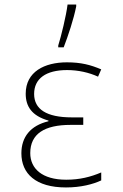

<svg xmlns="http://www.w3.org/2000/svg" viewBox="-20 -814 540 844"><path d="M236 -614V-606H260C279 -655 304 -730 315 -786V-794H277C271 -745 249 -655 236 -614ZM270 10C335 10 389 -4 425 -21V-56C378 -36 330 -24 271 -24C165 -24 113 -73 113 -141C113 -226 176 -265 290 -265H346V-298H296C184 -298 130 -334 130 -401C130 -468 181 -506 275 -506C324 -506 372 -495 411 -477L425 -509C378 -529 336 -540 274 -540C176 -540 93 -499 93 -402C93 -347 119 -305 193 -284V-281C114 -262 74 -212 74 -140C74 -51 137 10 270 10Z"/></svg>

Font: Noto Sans Mono ExtraCondensed ExtraLight
Style: Regular
Weight: 200
Width: 2
Designer: Monotype Design Team
Foundry: Monotype Imaging Inc.
Version: Version 2.014